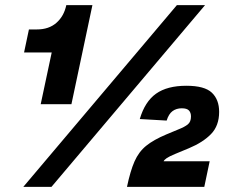

<svg xmlns="http://www.w3.org/2000/svg" viewBox="-20 -730 916 750"><path d="M139 -323 182 -525H74L93 -615H124Q171 -615 200.5 -641Q230 -667 239 -710H341L259 -323ZM71 0 671 -710H781L181 0ZM476 0Q489 -62 505.5 -99.5Q522 -137 551 -160.5Q580 -184 630 -205L678 -225Q701 -234 713.5 -244Q726 -254 726 -275Q726 -290 718 -298.5Q710 -307 690 -307Q669 -307 654 -296Q639 -285 631 -259L526 -265Q546 -333 589.5 -364Q633 -395 708 -395Q779 -395 807.5 -368Q836 -341 836 -293Q836 -239 804.5 -206.5Q773 -174 718 -151L665 -129Q641 -119 631.5 -112.5Q622 -106 619 -100H799L778 0Z"/></svg>

Font: Geist Black
Style: Italic
Weight: 900
Italic angle: -12°
Designer: Basement.studio, Andrés Briganti, Mateo Zaragoza
Foundry: Basement.studio, Vercel, Andrés Briganti, Guido Ferreyra, Mateo Zaragoza
Version: Version 1.500; ttfautohint (v1.8.4.7-5d5b)